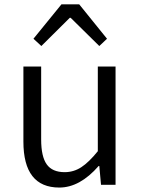

<svg xmlns="http://www.w3.org/2000/svg" viewBox="-20 -844 642 877"><path d="M251 12.7Q86.9 12.7 86.9 -197.3V-540H168V-207Q168 -128.9 193.4 -93.3Q218.8 -57.6 275.4 -57.6Q316.4 -57.6 351.1 -80.1Q385.7 -102.5 426.8 -153.3V-540H507.8V0H441.4L433.6 -85.9H430.7Q344.7 12.7 251 12.7ZM132.8 -667 260.7 -824.2H341.8L468.8 -667L433.6 -633.8L302.7 -762.7H298.8L168.9 -633.8Z"/></svg>

Font: Gen Shin Gothic Normal
Style: Regular
Weight: 300
Designer: [Source Han Sans]
Ryoko NISHIZUKA  (kana & ideographs); Paul D. Hunt (Latin, Greek & Cyrillic); Wenlong ZHANG  (bopomofo
Version: Version 1.002.20150607